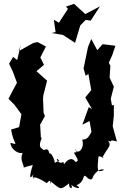

<svg xmlns="http://www.w3.org/2000/svg" viewBox="-20 -947 658 995"><path d="M308 -108C280 -88 261 -145 287 -114C257 -103 259 -95 266 -96C257 -153 225 -169 238 -135C232 -202 209 -156 200 -175C167 -190 209 -246 192 -232L188 -301L213 -346L206 -362L203 -435L204 -450L224 -529L169 -578L208 -611L189 -649L218 -706L175 -729L152 -724L77 -682L88 -715L69 -636L48 -652L27 -617L46 -577L68 -518C53 -490 38 -463 24 -435L55 -404L91 -355L79 -288L38 -276C48 -197 84 -194 34 -207C37 -166 86 -146 98 -156C78 -115 112 -83 101 -77C96 -73 91 -78 150 -92C126 -17 137 -13 160 -57C133 -15 171 -15 150 -24C161 -41 229 7 223 2C255 -38 233 40 245 -5C295 33 289 42 338 3C336 41 371 31 339 -2C360 33 415 35 376 13C424 -6 406 -50 426 -32C458 0 461 -29 461 -29C468 -47 496 -78 520 -67C483 -48 483 -65 490 -135C502 -144 531 -112 512 -134C542 -188 560 -191 540 -218C574 -204 532 -229 586 -214L564 -293L570 -347V-403L560 -401L554 -435L570 -498L548 -545L552 -606L544 -622L562 -662L578 -710L512 -718L484 -687L453 -745L436 -703L413 -592L424 -554L438 -564L453 -480L422 -442L457 -381L440 -392L407 -301L444 -320L454 -264C433 -221 421 -226 406 -223C422 -175 377 -137 368 -180C373 -140 410 -168 363 -156C379 -125 395 -110 369 -108C367 -118 344 -140 312 -96ZM332 -901 285 -829 259 -845 268 -781 247 -776 306 -766 369 -725 396 -815 429 -849 398 -848 450 -840 498 -914 422 -874 364 -927 322 -913Z"/></svg>

Font: Asimov Aggro
Style: Condensed
Weight: 500
Designer: Google
Version: Version 2.000980; 2014